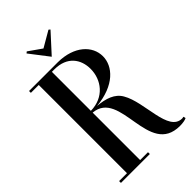

<svg xmlns="http://www.w3.org/2000/svg" viewBox="-260 -943 1034 1034"><g transform="rotate(-45 257.0 -426.0)"><path d="M328.5 -859.6 238 -807 163 -859.6 154.5 -852.5 238 -744 337 -852.5ZM511 -14C508 -13.1 503 -12.1 500 -12.1C395 -12.1 421 -217 362 -317C336.3 -362.2 285.6 -378.9 222.9 -384C367.1 -397.4 435 -475.4 435 -551C435 -630.2 364.5 -698.5 241 -700V-700H21V-686H81V-14H21V0H241V-14H181V-375.4C375.9 -358.9 225.5 8 463 8C486 8 506 4 514 -1ZM200 -686C296.8 -686 340 -623 340 -550C340 -467 283.1 -390.5 181 -389V-686Z"/></g></svg>

Font: Picaflor 36 pt
Style: Regular
Weight: 400
Designer: Ariel Martín Pérez
Foundry: Tunera Type Foundry
Version: Version 1.000;hotconv 1.0.109;makeotfexe 2.5.65596